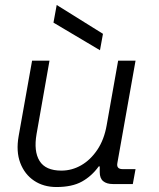

<svg xmlns="http://www.w3.org/2000/svg" viewBox="-20 -740 640 772"><path d="M207 12Q155 12 117 -13.5Q79 -39 61.5 -85Q44 -131 55 -193L109 -496H179L127 -201Q115 -132 139 -93Q163 -54 227 -54Q269 -54 306.5 -75.5Q344 -97 371.5 -138Q399 -179 409 -237L455 -496H525L452 -85Q447 -60 473 -60H525L514 0H434Q409 0 395 -11.5Q381 -23 381 -48V-71H377Q349 -32 309.5 -10Q270 12 207 12ZM382 -538 195 -649 208 -720 394 -604Z"/></svg>

Font: DM Mono Light
Style: Italic
Weight: 300
Italic angle: -10°
Designer: Colophon Foundry
Foundry: Colophon Foundry
Version: Version 1.000; ttfautohint (v1.8.2.53-6de2)